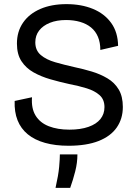

<svg xmlns="http://www.w3.org/2000/svg" viewBox="-20 -693 664 930"><path d="M312 13Q248 13 198 -1Q148 -15 114.5 -42.5Q81 -70 65 -110.5Q49 -151 51 -204L135 -222Q131 -168 152.5 -133Q174 -98 216.5 -81.5Q259 -65 316 -65Q370 -65 408.5 -78.5Q447 -92 466.5 -116.5Q486 -141 486 -174Q486 -211 462.5 -232Q439 -253 400.5 -265Q362 -277 315 -286Q269 -296 224 -309Q179 -322 142.5 -342.5Q106 -363 84 -396.5Q62 -430 62 -482Q62 -540 91.5 -583Q121 -626 175 -649.5Q229 -673 302 -673Q374 -673 430 -650Q486 -627 518.5 -582Q551 -537 552 -471L466 -451Q466 -487 454.5 -514.5Q443 -542 421 -560Q399 -578 368 -587Q337 -596 300 -596Q255 -596 221.5 -582.5Q188 -569 169.5 -545Q151 -521 151 -488Q151 -449 177.5 -426.5Q204 -404 247.5 -391.5Q291 -379 340 -368Q383 -359 424.5 -346.5Q466 -334 500.5 -313.5Q535 -293 555 -259.5Q575 -226 575 -175Q575 -118 545.5 -75.5Q516 -33 457.5 -10Q399 13 312 13ZM249 217Q263 155 266.5 115.5Q270 76 270 55H355Q355 95 344.5 136.5Q334 178 320 217Z"/></svg>

Font: Bricolage Grotesque 28pt
Style: Regular
Weight: 400
Version: Version 1.001;gftools[0.9.33.dev8+g029e19f]